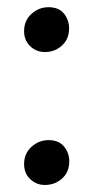

<svg xmlns="http://www.w3.org/2000/svg" viewBox="-20 -516 265 546"><path d="M107.5 -368Q83.5 -368 66 -384.5Q48.5 -401 48.5 -427.5Q48.5 -457.5 69.5 -476.5Q90.5 -495.5 118 -495.5Q147.5 -495.5 162 -477.2Q176.5 -459 176.5 -435.5Q176.5 -405 156.2 -386.5Q136 -368 107.5 -368ZM107.5 10Q83.5 10 66 -6.5Q48.5 -23 48.5 -49.5Q48.5 -79.5 69.5 -98.5Q90.5 -117.5 118 -117.5Q147.5 -117.5 162.2 -99.2Q177 -81 177 -57.5Q177 -27 156.8 -8.5Q136.5 10 107.5 10Z"/></svg>

Font: Merriweather 96pt Medium
Style: Regular
Weight: 500
Version: Version 2.100